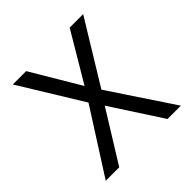

<svg xmlns="http://www.w3.org/2000/svg" viewBox="-177 -820 967 967"><g transform="rotate(-45 306.5 -337.0)"><path d="M135 0H39L256 -340L51 -674H146L301 -413L456 -674H552L348 -340L574 0H479L303 -271Z"/></g></svg>

Font: Hind Madurai
Style: Regular
Weight: 400
Designer: Jyotish Sonowal
Foundry: Indian Type Foundry
Version: Version 1.001;PS 1.0;hotconv 1.0.86;makeotf.lib2.5.63406; tt